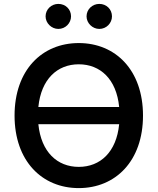

<svg xmlns="http://www.w3.org/2000/svg" viewBox="-20 -959 812 989"><path d="M716.6 -363.6C716.6 -597.7 575.3 -737.2 385.7 -737.2C196 -737.2 55 -597.7 55 -363.6C55 -130 196 9.9 385.7 9.9C575.3 9.9 716.6 -129.6 716.6 -363.6ZM177.6 -319.2H593.8C579.9 -176.1 496.8 -99.4 385.7 -99.4C274.9 -99.4 191.8 -176.1 177.6 -319.2ZM177.6 -408C191.8 -551.1 274.9 -627.8 385.7 -627.8C496.8 -627.8 579.9 -551.1 593.8 -408ZM214.8 -874.6C214.8 -840.2 245 -810 280.5 -810C317.5 -810 345.9 -840.2 345.9 -874.6C345.9 -911.2 317.5 -938.9 280.5 -938.9C245 -938.9 214.8 -911.2 214.8 -874.6ZM425.8 -874.6C425.8 -840.2 456 -810 491.5 -810C528.4 -810 556.8 -840.2 556.8 -874.6C556.8 -911.2 528.4 -938.9 491.5 -938.9C456 -938.9 425.8 -911.2 425.8 -874.6Z"/></svg>

Font: Magic Ui Pro Semi Bold
Style: Regular
Weight: 600
Designer: Stefan Endress, Andreas Faust
Version: Version 1.000;FEAKit 1.0